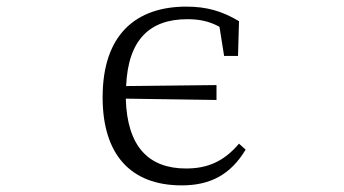

<svg xmlns="http://www.w3.org/2000/svg" viewBox="-20 -546 1040 580"><path d="M529 14C616 14 677 -19 722 -94L702 -112C657 -59 608 -37 542 -37C430 -37 364 -102 360 -248L634 -244V-289L361 -286C367 -427 433 -488 546 -488C582 -488 612 -482 643 -465L657 -377H699L702 -482C652 -512 605 -526 543 -526C393 -526 290 -444 290 -252C290 -81 373 14 529 14Z"/></svg>

Font: Kiri Minchoo Light
Style: Regular
Weight: 300
Designer: Ryoko NISHIZUKA 西塚涼子 (kana & ideographs); Frank Grießhammer (Latin, Greek & Cyrillic);
akenotsuki.com/eyeben/fonts/ (U+
Foundry: Adobe
akenotsuki.com/eyeben/fonts/
Version: Version 4.002;hotconv 1.0.119;makeotfexe 2.5.65604